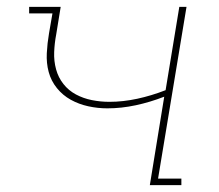

<svg xmlns="http://www.w3.org/2000/svg" viewBox="-20 -540 640 560"><path d="M417 0 459 -258Q418 -242 376 -233Q334 -224 293 -224Q265 -224 237.5 -230Q210 -236 186.5 -249Q163 -262 146 -283Q129 -304 122 -330Q115 -356 116.5 -385Q118 -414 123 -443L133 -501H65V-520H157L144 -440Q139 -414 138 -388Q137 -362 143.5 -338Q150 -314 165 -295Q180 -276 201.5 -264.5Q223 -253 248 -248Q273 -243 299 -243Q339 -243 380.5 -252Q422 -261 463 -277L503 -520H524L441 -19H509V0Z"/></svg>

Font: Iosevka Etoile Thin
Style: Italic
Weight: 100
Italic angle: -9°
Designer: Belleve Invis
Foundry: Belleve Invis
Version: Version 22.1.2; ttfautohint (v1.8.4)